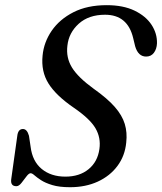

<svg xmlns="http://www.w3.org/2000/svg" viewBox="-20 -732 643 762"><path d="M258 11Q215.5 11 187.5 2.5Q159.5 -6 142.8 -17Q126 -28 116.8 -36.2Q107.5 -44.5 101.5 -44.5Q94.5 -44.5 85 -31.8Q75.5 -19 65.2 -6Q55 7 45 7Q21 7 24.5 -20.5L48.5 -192Q51.5 -220 71 -220Q87.5 -220 95 -193L101.5 -149.5Q108.5 -92 145.5 -61.5Q182.5 -31 239.5 -31Q295.5 -31 331.5 -60.5Q367.5 -90 374.5 -140.5Q381 -185 359 -222.8Q337 -260.5 273.5 -304Q202.5 -352.5 172.5 -400.5Q142.5 -448.5 149 -511.5Q154 -564.5 185.2 -610Q216.5 -655.5 271.5 -683.5Q326.5 -711.5 403.5 -711.5Q469 -711.5 514 -689.8Q559 -668 581.5 -633.5Q604 -599 603 -560Q602 -537.5 590.8 -522.5Q579.5 -507.5 560 -507.5Q528.5 -507.5 516.5 -548L508.5 -581Q486.5 -673.5 397 -673.5Q332 -673.5 292.5 -637.8Q253 -602 247.5 -551Q241.5 -503.5 265.5 -464.2Q289.5 -425 351.5 -380Q406 -341.5 435.5 -307.8Q465 -274 475.2 -240Q485.5 -206 481 -166.5Q476 -113.5 446.2 -73.5Q416.5 -33.5 368 -11.2Q319.5 11 258 11Z"/></svg>

Font: Fraunces 72pt Soft
Style: Italic
Weight: 400
Italic angle: -16°
Version: Version 1.000;[b76b70a41]